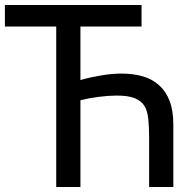

<svg xmlns="http://www.w3.org/2000/svg" viewBox="-20 -747 758 767"><path d="M672.4 0H575.7V-201.2Q575.7 -237.3 572.5 -270.3Q569.3 -303.2 557.6 -322.8Q544.9 -343.8 518.8 -354.5Q492.7 -365.2 446.3 -365.2Q415.5 -365.2 376.2 -360.4Q336.9 -355.5 301.3 -346.7V0H204.6V-641.1H-0.5V-727.1H545.4V-641.1H301.3V-427.2Q337.9 -438 383.1 -445.6Q428.2 -453.1 465.3 -453.1Q511.7 -453.1 550 -442.1Q588.4 -431.2 615.2 -406.7Q642.6 -382.8 657.5 -344Q672.4 -305.2 672.4 -249.5Z"/></svg>

Font: IranNastaliq
Style: Regular
Weight: 400
Designer: Hossein Zahedi
Version: Version 1.5